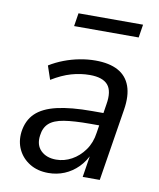

<svg xmlns="http://www.w3.org/2000/svg" viewBox="-79 -748 681 820"><g transform="rotate(10 261.0 -338.0)"><path d="M186 9Q139 9 105 -12Q71 -33 54.5 -67.5Q38 -102 43 -144Q50 -195 81.5 -225.5Q113 -256 173 -270Q233 -284 325 -284H387L378 -229H326Q256 -229 213 -222Q170 -215 149 -196Q128 -177 124 -143Q118 -101 142.5 -77Q167 -53 209 -53Q244 -53 276 -70.5Q308 -88 331 -120Q354 -152 360 -196L380 -323Q390 -381 367.5 -407.5Q345 -434 289 -434Q249 -434 209 -422.5Q169 -411 125 -384L105 -443Q134 -461 167 -473.5Q200 -486 234.5 -492.5Q269 -499 302 -499Q362 -499 400 -478.5Q438 -458 453 -416.5Q468 -375 458 -313L408 0H334L351 -108H356Q340 -70 314 -44Q288 -18 255.5 -4.5Q223 9 186 9ZM186 -628 195 -685H475L466 -628Z"/></g></svg>

Font: Nunito Sans 10pt SemiCondensed
Style: Italic
Weight: 400
Width: 4
Italic angle: -9°
Designer: Vernon Adams
Foundry: Vernon Adams
Version: Version 3.101;gftools[0.9.27]